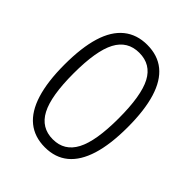

<svg xmlns="http://www.w3.org/2000/svg" viewBox="-203 -830 955 955"><g transform="rotate(45 274.5 -352.5)"><path d="M275 8Q202 8 152.5 -32Q103 -72 78 -152.5Q53 -233 53 -352Q53 -472 77.5 -552Q102 -632 152 -672.5Q202 -713 275 -713Q349 -713 398 -673Q447 -633 471.5 -553Q496 -473 496 -354Q496 -234 471 -153.5Q446 -73 397 -32.5Q348 8 275 8ZM275 -48Q356 -48 394.5 -121Q433 -194 433 -353Q433 -513 395 -585Q357 -657 275 -657Q193 -657 154.5 -584.5Q116 -512 116 -353Q116 -194 154.5 -121Q193 -48 275 -48Z"/></g></svg>

Font: Nunito Sans 10pt SemiCondensed Light
Style: Regular
Weight: 300
Width: 4
Designer: Vernon Adams
Foundry: Vernon Adams
Version: Version 3.101;gftools[0.9.27]